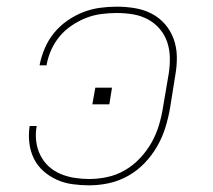

<svg xmlns="http://www.w3.org/2000/svg" viewBox="-20 -548 640 576"><path d="M248 8Q222 8 197 4.5Q172 1 150 -9Q128 -19 110 -35Q92 -51 81.5 -72.5Q71 -94 68 -119.5Q65 -145 69 -170H90Q86 -147 88.5 -125Q91 -103 100.5 -83.5Q110 -64 125.5 -49.5Q141 -35 161 -26.5Q181 -18 203 -14.5Q225 -11 248 -11Q275 -11 302.5 -17Q330 -23 355 -37.5Q380 -52 400.5 -74Q421 -96 435 -121Q449 -146 457 -173Q465 -200 469 -226L486 -326Q490 -351 489.5 -375.5Q489 -400 481.5 -422Q474 -444 459 -461.5Q444 -479 423.5 -490Q403 -501 379 -505Q355 -509 330 -509Q308 -509 284.5 -506Q261 -503 239 -494.5Q217 -486 196 -472Q175 -458 159.5 -439.5Q144 -421 134 -399Q124 -377 120 -354Q120 -354 120 -353.5Q120 -353 120 -352H99Q99 -353 99 -353.5Q99 -354 99 -354Q104 -379 114.5 -403.5Q125 -428 142 -449Q159 -470 182 -486Q205 -502 229.5 -511.5Q254 -521 279.5 -524.5Q305 -528 330 -528Q358 -528 385 -523.5Q412 -519 435 -507Q458 -495 475 -475.5Q492 -456 501 -431Q510 -406 510.5 -378.5Q511 -351 506 -323L490 -223Q485 -194 476 -165Q467 -136 451.5 -109Q436 -82 414 -59Q392 -36 364.5 -20.5Q337 -5 307 1.5Q277 8 248 8ZM257 -235 266 -285H316L308 -235Z"/></svg>

Font: Iosevka SS04 Thin Extended
Style: Italic
Weight: 100
Width: 7
Italic angle: -9°
Monospace: yes
Designer: Belleve Invis
Foundry: Belleve Invis
Version: Version 19.0.0; ttfautohint (v1.8.4)